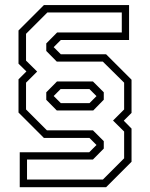

<svg xmlns="http://www.w3.org/2000/svg" viewBox="-20 -664 608 778"><path d="M60 94.5V-47H341.5L371 -76.5L342.5 -105H158L55 -208V-342.5L87 -374.5L55 -406V-540.5L158 -643.5H503V-502H226.5L197.5 -473L226.5 -444H410L513 -341V-206.5L481.5 -175L513 -143V-8.5L410 94.5ZM89.5 63.5H397L483 -22.5V-131L438 -175.5L483 -220.5V-329L396.5 -414.5H210L167.5 -457.5V-488L211.5 -532.5H473.5V-613.5H172L85.5 -527V-418.5L130.5 -374L85.5 -329V-220.5L170 -136H356.5L400.5 -92V-62L356.5 -17.5H89.5ZM210 -216.5 167.5 -259.5V-290L211 -334H356.5L400.5 -290V-260L358 -216.5ZM226.5 -246H342.5L371 -274.5L342.5 -303H225.5L197.5 -275Z"/></svg>

Font: Tourney Condensed Light
Style: Regular
Weight: 300
Width: 3
Designer: Tyler Finck
Foundry: Etcetera Type Co
Version: Version 1.010; ttfautohint (v1.8.3)